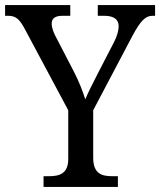

<svg xmlns="http://www.w3.org/2000/svg" viewBox="-24 -734 629 754"><path d="M147 0H439V-42H418C376 -42 342 -51 342 -115V-301L497 -595C529 -654 548 -672 575 -672H585V-714H360V-672H385C420 -672 442 -660 442 -631C442 -615 436 -592 424 -569L365 -455C344 -413 322 -372 311 -344C301 -375 286 -415 265 -455L196 -588C188 -602 179 -624 179 -641C179 -658 188 -672 221 -672H252V-714H-4V-672H8C39 -672 53 -658 74 -619L244 -301V-110C244 -51 209 -42 167 -42H147Z"/></svg>

Font: Noto Serif Devanagari SemiCondensed
Style: Regular
Weight: 400
Width: 4
Designer: Universal Thirst, Indian Type Foundry and the Monotype Design Team
Foundry: Monotype Imaging Inc.
Version: Version 2.004